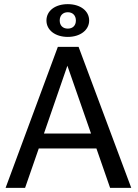

<svg xmlns="http://www.w3.org/2000/svg" viewBox="-20 -906 664 926"><path d="M7 0H101L167 -190H445L511 0H613L359 -680H259ZM307 -728C367 -728 410 -761 410 -807C410 -854 367 -886 307 -886C246 -886 204 -854 204 -807C204 -761 246 -728 307 -728ZM307 -768C283 -768 268 -783 268 -807C268 -831 283 -847 307 -847C331 -847 346 -831 346 -807C346 -783 331 -768 307 -768ZM192 -262 305 -589 419 -262Z"/></svg>

Font: Ronzino
Style: Regular
Weight: 400
Designer: Nunzio Mazzaferro
Foundry: Collletttivo
Version: Version 1.000;Glyphs 3.3 (3337)